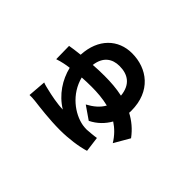

<svg xmlns="http://www.w3.org/2000/svg" viewBox="-139 -908 1277 1277"><g transform="rotate(-45 500.0 -269.0)"><path d="M609 -632 486 -630C492 -611 497 -595 501 -575C504 -561 507 -544 509 -526C419 -504 334 -450 280 -362C281 -416 295 -483 305 -524C308 -537 313 -560 320 -577L192 -587C193 -574 192 -553 190 -535C184 -485 170 -380 170 -279C170 -199 182 -111 200 -54L307 -68C303 -89 299 -140 298 -155C298 -169 299 -180 301 -194C317 -284 394 -392 520 -424C522 -395 523 -364 523 -333C523 -281 519 -227 506 -174C466 -196 436 -233 412 -278L349 -187C375 -134 415 -95 461 -69C436 -31 403 3 357 31L466 94C516 57 551 14 577 -35C583 -34 590 -34 597 -34C780 -34 871 -158 871 -301C871 -429 781 -528 622 -536C618 -575 613 -608 609 -632ZM635 -322C635 -359 634 -396 631 -431C718 -420 752 -366 752 -300C752 -220 714 -163 619 -154C631 -209 635 -265 635 -322Z"/></g></svg>

Font: Noto Sans HK
Style: Bold
Weight: 700
Designer: Ryoko NISHIZUKA 西塚涼子 (kana, bopomofo & ideographs); Paul D. Hunt (Latin, Greek & Cyrillic); Sandoll Communications 산돌커뮤니
Foundry: Adobe
Version: Version 2.002;hotconv 1.0.116;makeotfexe 2.5.65601